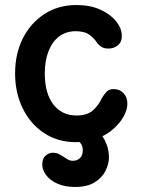

<svg xmlns="http://www.w3.org/2000/svg" viewBox="-20 -550 561 763"><path d="M282 15Q210 15 155.5 -21Q101 -57 70.5 -119Q40 -181 40 -258Q40 -336 70.5 -397Q101 -458 156 -494Q211 -530 284 -530Q338 -530 378 -512Q418 -494 440.5 -466.5Q463 -439 464 -410Q465 -384 449 -370.5Q433 -357 411 -357Q395 -357 384.5 -363Q374 -369 367 -378Q357 -395 337 -410.5Q317 -426 281 -426Q243 -426 215.5 -405.5Q188 -385 173 -347Q158 -309 158 -258Q158 -179 192 -135Q226 -91 284 -91Q327 -91 350 -112Q373 -133 384 -159Q393 -174 403 -185Q413 -196 432 -196Q456 -196 471.5 -179Q487 -162 486 -136Q486 -114 471.5 -87.5Q457 -61 430.5 -37.5Q404 -14 366.5 0.5Q329 15 282 15ZM279 193Q238 193 208.5 180Q179 167 163.5 146Q148 125 148 104Q148 80 161 68.5Q174 57 190 57Q205 57 214.5 62.5Q224 68 233 73Q241 79 250 84Q259 89 270 89Q286 89 297.5 78.5Q309 68 309 46Q309 30 299 17.5Q289 5 269 5Q251 5 241 -6.5Q231 -18 231 -31Q231 -47 243 -57.5Q255 -68 276 -68Q319 -68 349.5 -46.5Q380 -25 396.5 7.5Q413 40 413 74Q413 102 399 129.5Q385 157 355.5 175Q326 193 279 193Z"/></svg>

Font: National Park SemiBold
Style: Regular
Weight: 600
Designer: Andrea Herstowski, Ben Hoepner
Version: Version 1.009